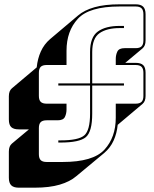

<svg xmlns="http://www.w3.org/2000/svg" viewBox="-20 -750 714 889"><path d="M67 119Q43 119 32 108Q21 97 21 73V-48Q21 -61 24.5 -70Q28 -79 35 -85L114 -151H67Q43 -151 32 -161.5Q21 -172 21 -197V-304Q21 -317 24.5 -326Q28 -335 35 -341L150 -438Q154 -478 169 -511.5Q184 -545 212 -569L341 -678Q370 -703 417.5 -716.5Q465 -730 534 -730H608Q632 -730 643 -719Q654 -708 654 -684V-563Q654 -550 650.5 -541Q647 -532 640 -526L560 -459H608Q632 -459 643 -448.5Q654 -438 654 -413V-306Q654 -293 650.5 -284Q647 -275 640 -269L525 -172Q521 -132 506 -99Q491 -66 463 -42L333 66Q304 91 256.5 105Q209 119 141 119ZM516 -205V-270H608Q627 -270 635.5 -278.5Q644 -287 644 -306V-413Q644 -432 635.5 -440.5Q627 -449 608 -449H516V-477Q516 -496 523.5 -511.5Q531 -527 557 -527H608Q627 -527 635.5 -535.5Q644 -544 644 -563V-684Q644 -703 635.5 -711.5Q627 -720 608 -720H534Q393 -720 340.5 -663Q288 -606 288 -515V-449H196Q177 -449 168.5 -440.5Q160 -432 160 -413V-306Q160 -287 168.5 -278.5Q177 -270 196 -270H288V-243Q288 -224 280.5 -208.5Q273 -193 247 -193H196Q177 -193 168.5 -184.5Q160 -176 160 -157V-36Q160 -17 168.5 -8.5Q177 0 196 0H270Q411 0 463.5 -57Q516 -114 516 -205ZM250 -90V-100H260Q343 -100 370 -123Q397 -146 397 -224V-354H250V-364H397V-509Q397 -578 433 -604Q469 -630 534 -630H554V-620H534Q475 -620 441 -596.5Q407 -573 407 -509V-364H554V-354H407V-224Q407 -140 377.5 -115Q348 -90 260 -90Z"/></svg>

Font: Bungee Shade
Style: Regular
Weight: 400
Designer: David Jonathan Ross
Foundry: David Jonathan Ross
Version: Version 1.000;PS 1.0;hotconv 1.0.72;makeotf.lib2.5.5900